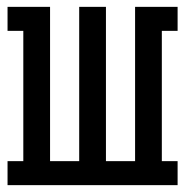

<svg xmlns="http://www.w3.org/2000/svg" viewBox="-20 -540 540 560"><path d="M2 0V-70H48V-450H2V-520H126V-70H211V-520H289V-70H374V-520H498V-450H452V-70H498V0Z"/></svg>

Font: Iosevka Slab
Style: Regular
Weight: 400
Monospace: yes
Designer: Belleve Invis
Foundry: Belleve Invis
Version: Version 11.2.4; ttfautohint (v1.8.3)